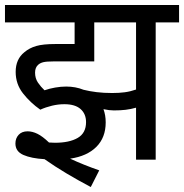

<svg xmlns="http://www.w3.org/2000/svg" viewBox="-20 -642 740 772"><path d="M239 -223Q214 -223 189 -217Q164 -211 142 -201Q102 -229 72.5 -266.5Q43 -304 43 -353Q43 -404 78 -432Q98 -449 125.5 -457Q153 -465 203 -465H280V-552H0V-622H700V-552H606V0H527V-209Q506 -203 485 -200.5Q464 -198 438 -198Q420 -198 396 -203Q405 -179 405 -150Q405 -89 367.5 -51.5Q330 -14 262 -4Q316 21 379 43L345 110Q294 83 247 55Q200 27 159 -2Q106 -5 74 -19Q42 -33 42 -65Q42 -86 55 -100Q68 -114 91 -114Q110 -114 130.5 -104Q151 -94 177 -69Q191 -68 201 -68Q259 -68 292.5 -87.5Q326 -107 326 -151Q326 -184 304 -203.5Q282 -223 239 -223ZM431 -268Q459 -268 481.5 -271Q504 -274 527 -282V-552H359V-395H193Q167 -395 154.5 -392Q142 -389 134 -382Q121 -371 121 -350Q121 -327 132.5 -310Q144 -293 159 -279Q179 -286 202 -290Q225 -294 246 -294Q284 -294 316 -281Q340 -275 368.5 -271.5Q397 -268 431 -268Z"/></svg>

Font: Noto Sans SemiCondensed
Style: Regular
Weight: 400
Width: 4
Designer: Monotype Design Team
Foundry: Monotype Imaging Inc.
Version: Version 2.013; ttfautohint (v1.8.4.7-5d5b)